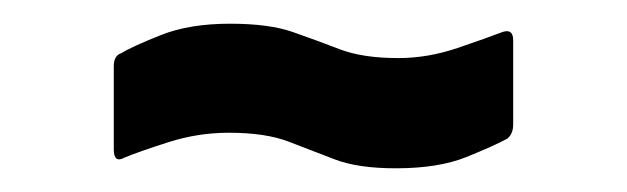

<svg xmlns="http://www.w3.org/2000/svg" viewBox="-20 -381 529 162"><path d="M314 -239Q282 -239 262.5 -246.5Q243 -254 223.5 -261.5Q204 -269 173 -269Q147 -269 122 -261Q97 -253 85 -248Q76 -243 76 -255V-325Q76 -334 82 -336Q92 -342 116 -351.5Q140 -361 174 -361Q207 -361 227 -354Q247 -347 266.5 -339.5Q286 -332 316 -332Q341 -332 366 -340.5Q391 -349 404 -354Q413 -357 413 -347V-276Q413 -268 408 -264Q397 -258 373.5 -248.5Q350 -239 314 -239Z"/></svg>

Font: Sofia Sans Condensed
Style: Bold
Weight: 700
Designer: Botio Nikoltchev, Ani Petrova
Foundry: lettersoup
Version: Version 4.101; ttfautohint (v1.8.4.7-5d5b)